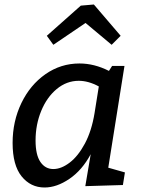

<svg xmlns="http://www.w3.org/2000/svg" viewBox="-20 -823 627 853"><path d="M461 -78 535 -57 526 -1 359 4 383 -138Q345 -67 288.5 -28.5Q232 10 178 10Q116 10 76 -39.5Q36 -89 36 -188Q36 -284 75 -365Q114 -446 182 -493.5Q250 -541 333 -541Q399 -541 464 -508L478 -530H533ZM400 -320 419 -439Q373 -464 330 -464Q276 -464 232 -427.5Q188 -391 163 -330Q138 -269 138 -199Q138 -135 159.5 -103.5Q181 -72 217 -72Q252 -72 289.5 -100.5Q327 -129 357 -185Q387 -241 400 -320ZM397 -803 516 -664 476 -624 360 -721 217 -624 188 -664 339 -798Z"/></svg>

Font: Bitter Pro Medium
Style: Italic
Weight: 500
Italic angle: -9°
Designer: Sol Matas, and Bitter project Authors
Foundry: Sol Matas
Version: Version 1.010